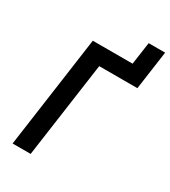

<svg xmlns="http://www.w3.org/2000/svg" viewBox="-203 -940 922 1041"><g transform="rotate(30 258.5 -420.0)"><path d="M47 0 145 -700H394L414 -840H517L483 -598H244L160 0Z"/></g></svg>

Font: Finlandica Medium
Style: Italic
Weight: 500
Italic angle: -8°
Designer: Niklas Ekholm, Juho Hiilivirta, Jaakko Suomalainen
Foundry: Helsinki Type Studio
Version: Version 1.063